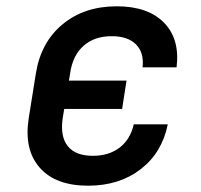

<svg xmlns="http://www.w3.org/2000/svg" viewBox="-20 -580 640 610"><path d="M260 10Q157 10 106.5 -47Q56 -104 71 -203L94 -347Q110 -446 179 -503Q248 -560 351 -560Q450 -560 501 -508Q552 -456 541 -366H433Q438 -413 412 -439Q386 -465 335 -465Q280 -465 245.5 -434.5Q211 -404 203 -348L199 -324H382L368 -234H184L179 -203Q171 -146 195.5 -115.5Q220 -85 275 -85Q326 -85 360 -111Q394 -137 405 -185H513Q495 -95 427 -42.5Q359 10 260 10Z"/></svg>

Font: JetBrains Mono NL SemiBold
Style: Italic
Weight: 600
Italic angle: -9°
Monospace: yes
Designer: Philipp Nurullin, Konstantin Bulenkov
Foundry: JetBrains
Version: Version 2.305; ttfautohint (v1.8.4.7-5d5b)